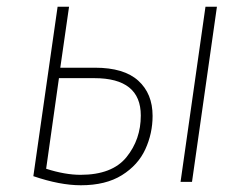

<svg xmlns="http://www.w3.org/2000/svg" viewBox="-20 -540 740 570"><path d="M433 -196Q433 -144 411.5 -97Q390 -50 342 -20Q294 10 220 10Q158 10 79 -17L151 -520H185L159 -339H262Q348 -339 390.5 -300.5Q433 -262 433 -196ZM624 -520 550 0H516L590 -520ZM398 -197Q398 -308 260 -308H155L117 -39Q173 -21 219 -21Q313 -21 355.5 -73.5Q398 -126 398 -197Z"/></svg>

Font: FiraGO UltraLight
Style: Italic
Weight: 200
Italic angle: -8°
Designer: bBox Type GmbH
Foundry: bBox Type GmbH
Version: Version 1.001